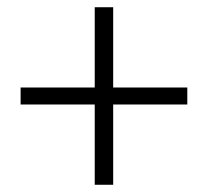

<svg xmlns="http://www.w3.org/2000/svg" viewBox="-20 -631 575 531"><path d="M242 -120V-342H37V-389H242V-611H293V-389H498V-342H293V-120Z"/></svg>

Font: Noto Sans JP Thin Light
Style: Regular
Weight: 300
Version: Version 2.004-H2;hotconv 1.0.118;makeotfexe 2.5.65603